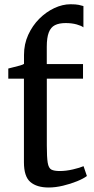

<svg xmlns="http://www.w3.org/2000/svg" viewBox="-20 -849 430 880"><path d="M203 10.4Q148.7 10.4 119.2 -14.8Q89.7 -40 89.7 -105.3V-488.4H18V-534.9Q28 -537.7 43.1 -541.3Q58.2 -544.9 71.6 -548.7Q85.1 -552.5 90 -556.2Q90 -566.6 90 -576.9Q90 -587.3 90 -597.4Q90 -646.8 109.3 -689.2Q128.6 -731.5 160 -763Q191.5 -794.4 229.1 -812Q266.7 -829.5 303.2 -829.5Q327.5 -829.5 340.9 -826.7Q354.3 -823.9 362.4 -821.2L362.3 -723.6Q353.3 -731 331 -737.2Q308.7 -743.3 281 -743.3Q250.9 -743.3 231.8 -733.7Q212.7 -724.1 203.6 -700.3Q194.4 -676.6 194.4 -634.6V-555.3H360.5V-488.4H194.6V-182.2Q194.6 -127.7 198.7 -103Q202.8 -78.3 215.6 -71.7Q228.4 -65.1 254 -65.1Q282.5 -65.1 314.6 -72.6Q346.7 -80.1 362.9 -87.4L378.3 -42.3Q362.8 -30.4 333.2 -18.3Q303.6 -6.2 268.8 2.1Q234 10.4 203 10.4Z"/></svg>

Font: Merriweather Light
Style: Regular
Weight: 300
Version: Version 2.100